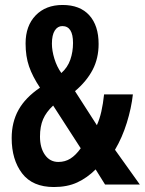

<svg xmlns="http://www.w3.org/2000/svg" viewBox="-20 -743 583 773"><path d="M232 -723Q302 -723 339.5 -681.5Q377 -640 377 -566Q377 -508 353 -462Q329 -416 282 -376L370 -239Q381 -263 388 -294Q395 -325 399 -363H515Q509 -308 490.5 -248.5Q472 -189 443 -140L543 0H403L365 -61Q331 -27 291 -8.5Q251 10 197 10Q111 10 69 -45Q27 -100 27 -187Q27 -251 54.5 -300.5Q82 -350 141 -390Q111 -435 97 -475.5Q83 -516 83 -568Q83 -639 123.5 -681Q164 -723 232 -723ZM231 -638Q212 -638 200.5 -620Q189 -602 189 -567Q189 -539 199 -506.5Q209 -474 227 -449Q252 -471 263 -502.5Q274 -534 274 -570Q274 -638 231 -638ZM194 -318Q166 -292 153.5 -263Q141 -234 141 -193Q141 -148 161 -119.5Q181 -91 215 -91Q242 -91 263.5 -104.5Q285 -118 305 -146Z"/></svg>

Font: Noto Sans Devanagari UI ExtraCondensed SemiBold
Style: Regular
Weight: 600
Width: 2
Designer: Jelle Bosma - Monotype Design Team
Foundry: Monotype Imaging Inc.
Version: Version 2.004; ttfautohint (v1.8.4.7-5d5b)